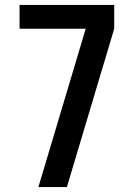

<svg xmlns="http://www.w3.org/2000/svg" viewBox="-20 -755 540 775"><path d="M135 0 326 -639H59V-735H441V-639L250 0Z"/></svg>

Font: Iosevka
Style: Bold
Weight: 700
Monospace: yes
Designer: Belleve Invis
Foundry: Belleve Invis
Version: Version 32.5.0; ttfautohint (v1.8.4)